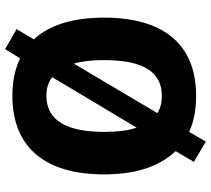

<svg xmlns="http://www.w3.org/2000/svg" viewBox="-58 -802 843 768"><g transform="rotate(-90 364.0 -418.5)"><path d="M677 -424C677 -545 649 -642 590 -705L631 -774L551 -820L514 -760C473 -780 423 -791 365 -791C152 -791 50 -653 50 -425C50 -303 78 -207 143 -138L100 -65L181 -17L220 -84C261 -65 309 -56 364 -56C578 -56 677 -196 677 -424ZM220 -424C220 -571 264 -655 365 -655C394 -655 419 -647 439 -632L237 -294C225 -328 220 -372 220 -424ZM507 -424C507 -276 465 -193 364 -193C337 -193 314 -199 295 -211L493 -545C503 -512 507 -471 507 -424Z"/></g></svg>

Font: Noto Sans Malayalam UI SemiCondensed ExtraBold
Style: Regular
Weight: 800
Width: 4
Designer: Jelle Bosma - Monotype Design Team
Foundry: Monotype Imaging Inc.
Version: Version 2.104